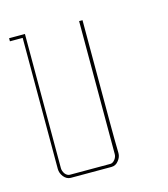

<svg xmlns="http://www.w3.org/2000/svg" viewBox="-78 -903 509 583"><g transform="rotate(-15 177.0 -611.0)"><path d="M233.4 -417Q233.4 -417 231.4 -417Q229.5 -417 227.5 -417Q227.5 -417 228.5 -417Q229.5 -417 233.4 -417Q233.4 -404.3 224.6 -393.6Q215.8 -381.8 202.1 -381.8Q202.1 -381.8 183.6 -381.8Q174.8 -381.8 161.1 -381.8Q120.1 -381.8 92.8 -381.8Q92.8 -381.8 90.8 -381.8Q87.9 -381.8 74.2 -381.8Q61.5 -381.8 51.8 -393.6Q43 -405.3 43 -418Q43 -418 43 -422.9Q43 -428.7 43 -431.6Q43 -431.6 43 -493.2Q43 -553.7 43 -632.8Q43 -685.5 43 -737.3Q43 -790 43 -830.1Q43 -830.1 28.3 -830.1Q12.7 -830.1 2.9 -830.1Q2.9 -830.1 2.9 -832Q2.9 -832 2.9 -834Q2.9 -837.9 2.9 -839.8Q2.9 -839.8 21.5 -839.8Q40 -839.8 52.7 -839.8Q52.7 -839.8 52.7 -837.9Q52.7 -835.9 52.7 -835Q52.7 -835 52.7 -773.4Q52.7 -711.9 52.7 -631.8Q52.7 -578.1 52.7 -525.4Q52.7 -472.7 52.7 -431.6Q52.7 -431.6 50.8 -431.6Q48.8 -431.6 47.9 -431.6Q47.9 -431.6 49.8 -431.6Q51.8 -431.6 52.7 -431.6Q52.7 -431.6 52.7 -430.7Q52.7 -428.7 52.7 -418Q52.7 -409.2 58.6 -400.4Q65.4 -391.6 74.2 -391.6Q74.2 -391.6 81.1 -391.6Q87.9 -391.6 92.8 -391.6Q92.8 -391.6 92.8 -389.6Q92.8 -388.7 92.8 -386.7Q92.8 -386.7 92.8 -388.7Q92.8 -390.6 92.8 -391.6Q92.8 -391.6 106.4 -391.6Q120.1 -391.6 201.2 -391.6Q209 -391.6 215.8 -400.4Q221.7 -408.2 221.7 -417Q221.7 -417 221.7 -481.4Q221.7 -544.9 221.7 -627.9Q221.7 -682.6 221.7 -738.3Q221.7 -793 221.7 -835Q221.7 -835 225.6 -835Q229.5 -835 232.4 -835Q232.4 -835 232.4 -770.5Q232.4 -707 232.4 -624Q232.4 -569.3 232.4 -513.7Q232.4 -459 233.4 -417Z"/></g></svg>

Font: Reach
Style: Line
Weight: 400
Designer: Billy Harris
Version: Reach Line